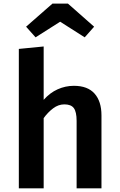

<svg xmlns="http://www.w3.org/2000/svg" viewBox="-20 -1026 655 1046"><path d="M217.9 -772.8V-482.1Q251.8 -520.5 294.1 -539.5Q336.4 -558.5 382.6 -558.5Q457.4 -558.5 495.1 -516.2Q532.8 -473.8 532.8 -397.4V0H397.4V-367.2Q397.4 -416.4 382.3 -436.9Q367.2 -457.4 330.8 -457.4Q297.9 -457.4 269.2 -435.6Q240.5 -413.8 217.9 -382.6V0H82.6V-759.5ZM350.3 -1006.2 492.8 -880.5 441.5 -822.6 307.7 -907.7 173.8 -822.6 122.1 -880.5 265.6 -1006.2Z"/></svg>

Font: Fira Code SemiBold
Style: Regular
Weight: 600
Designer: Carrois Corporate, Edenspiekermann AG, Nikita Prokopov
Foundry: Carrois Corporate, Edenspiekermann AG, Nikita Prokopov
Version: Version 6.002